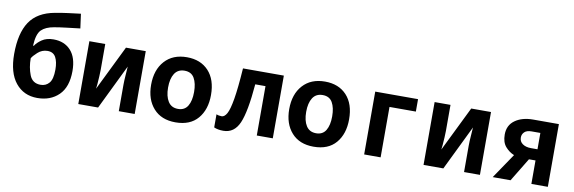

<svg xmlns="http://www.w3.org/2000/svg" viewBox="-54 -1199 4908 1643"><g transform="rotate(10 2400.0 -377.5)"><path d="M557 -269Q557 -386 501.5 -447Q446 -508 351 -508Q290 -508 250.5 -480.5Q211 -453 194 -425H187Q192 -527 228.5 -563Q265 -599 337 -611Q382 -619 445.5 -626.5Q509 -634 560 -640L543 -765Q485 -758 431 -751Q377 -744 324 -734Q173 -707 106.5 -607Q40 -507 40 -327Q40 -164 110.5 -77Q181 10 299 10Q414 10 485.5 -60Q557 -130 557 -269ZM186 -315Q197 -336 233.5 -369Q270 -402 318 -402Q368 -402 389.5 -362.5Q411 -323 411 -256Q411 -173 382.5 -139.5Q354 -106 308 -106Q237 -106 211.5 -171Q186 -236 186 -315Z M827 0 1016 -389Q1015 -367 1011 -316.5Q1007 -266 1007 -228V0H1145V-546H973L782 -156Q784 -166 786.5 -197Q789 -228 791 -263Q793 -298 793 -319V-546H655V0Z M1760 -273Q1760 -407 1690.5 -481.5Q1621 -556 1502 -556Q1380 -556 1310 -478.5Q1240 -401 1240 -271Q1240 -144 1308.5 -67Q1377 10 1500 10Q1627 10 1693.5 -68Q1760 -146 1760 -273ZM1387 -273Q1387 -350 1415.5 -394.5Q1444 -439 1502 -439Q1561 -439 1587 -393.5Q1613 -348 1613 -273Q1613 -196 1586 -151.5Q1559 -107 1502 -107Q1444 -107 1415.5 -152Q1387 -197 1387 -273Z M2117 -429H2206V0H2345V-545H1990Q1978 -370 1962 -276Q1946 -182 1926 -146Q1906 -110 1881 -110Q1855 -110 1835 -119V-5Q1868 10 1916 10Q2011 10 2054 -89Q2097 -188 2117 -429Z M2960 -273Q2960 -407 2890.5 -481.5Q2821 -556 2702 -556Q2580 -556 2510 -478.5Q2440 -401 2440 -271Q2440 -144 2508.5 -67Q2577 10 2700 10Q2827 10 2893.5 -68Q2960 -146 2960 -273ZM2587 -273Q2587 -350 2615.5 -394.5Q2644 -439 2702 -439Q2761 -439 2787 -393.5Q2813 -348 2813 -273Q2813 -196 2786 -151.5Q2759 -107 2702 -107Q2644 -107 2615.5 -152Q2587 -197 2587 -273Z M3282 0V-438H3511V-546H3139V0Z M3827 0 4016 -389Q4015 -367 4011 -316.5Q4007 -266 4007 -228V0H4145V-546H3973L3782 -156Q3784 -166 3786.5 -197Q3789 -228 3791 -263Q3793 -298 3793 -319V-546H3655V0Z M4434 -376Q4434 -404 4454 -423.5Q4474 -443 4516 -443H4592V-301H4535Q4490 -301 4462 -321Q4434 -341 4434 -376ZM4411 0 4535 -204H4592V0H4735V-545H4512Q4416 -545 4355 -501.5Q4294 -458 4294 -377Q4294 -310 4327 -272Q4360 -234 4403 -217L4256 0Z"/></g></svg>

Font: Noto Sans Mono UI
Style: Bold
Weight: 700
Designer: Monotype Design team
Foundry: Monotype Imaging Inc.
Version: 1.000